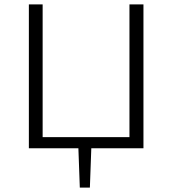

<svg xmlns="http://www.w3.org/2000/svg" viewBox="-20 -678 788 878"><path d="M345 180 338 -13H398L391 180ZM572 0V-658H636V0ZM132 0V-51H614V0ZM112 0V-658H175V0Z"/></svg>

Font: Ysabeau Office Light
Style: Regular
Weight: 300
Designer: Christian Thalmann (Catharsis Fonts)
Version: Version 2.001;gftools[0.9.30]; featfreeze: tnum,lnum,ss02